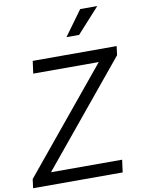

<svg xmlns="http://www.w3.org/2000/svg" viewBox="-120 -1070 845 1140"><g transform="rotate(-10 302.5 -499.5)"><path d="M-15 0 -8 -54 499 -670H104L114 -745H620L613 -691L106 -75H535L525 0ZM336 -849 445 -999H548L412 -849Z"/></g></svg>

Font: Plus Jakarta Sans
Style: Italic
Weight: 400
Italic angle: -8°
Designer: Gumpita Rahayu
Foundry: Tokotype
Version: Version 2.006